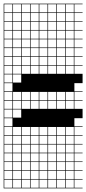

<svg xmlns="http://www.w3.org/2000/svg" viewBox="-20 -785 469 1043"><path d="M0 238.1V-765.1H428.6V-761.9H384.1V-717.5H428.6V-714.3H384.1V-669.8H428.6V-666.7H384.1V-622.2H428.6V-619H384.1V-574.6H428.6V-571.4H384.1V-527H428.6V-523.8H384.1V-479.4H428.6V-476.2H384.1V-431.7H428.6V-428.6H384.1V-384.1H428.6V-333.3H384.1V-288.9H428.6V-285.7H384.1V-241.3H428.6V-238.1H384.1V-193.7H428.6V-142.9H384.1V-98.4H428.6V-95.2H384.1V-50.8H428.6V-47.6H384.1V-3.2H428.6V0H384.1V44.4H428.6V47.6H384.1V92.1H428.6V95.2H384.1V139.7H428.6V142.9H384.1V187.3H428.6V190.5H384.1V234.9H428.6V238.1ZM336.5 -717.5H381V-761.9H336.5ZM288.9 -717.5H333.3V-761.9H288.9ZM241.3 -717.5H285.7V-761.9H241.3ZM193.7 -717.5H238.1V-761.9H193.7ZM146 -717.5H190.5V-761.9H146ZM98.4 -717.5H142.9V-761.9H98.4ZM50.8 -717.5H95.2V-761.9H50.8ZM3.2 -717.5H47.6V-761.9H3.2ZM336.5 -669.8H381V-714.3H336.5ZM288.9 -669.8H333.3V-714.3H288.9ZM241.3 -669.8H285.7V-714.3H241.3ZM193.7 -669.8H238.1V-714.3H193.7ZM146 -669.8H190.5V-714.3H146ZM98.4 -669.8H142.9V-714.3H98.4ZM3.2 -669.8H47.6V-714.3H3.2ZM50.8 -669.8H95.2V-714.3H50.8ZM336.5 -622.2H381V-666.7H336.5ZM288.9 -622.2H333.3V-666.7H288.9ZM241.3 -622.2H285.7V-666.7H241.3ZM193.7 -622.2H238.1V-666.7H193.7ZM146 -622.2H190.5V-666.7H146ZM98.4 -622.2H142.9V-666.7H98.4ZM3.2 -622.2H47.6V-666.7H3.2ZM50.8 -622.2H95.2V-666.7H50.8ZM146 -574.6H190.5V-619H146ZM336.5 -574.6H381V-619H336.5ZM98.4 -574.6H142.9V-619H98.4ZM288.9 -574.6H333.3V-619H288.9ZM193.7 -574.6H238.1V-619H193.7ZM241.3 -574.6H285.7V-619H241.3ZM50.8 -574.6H95.2V-619H50.8ZM3.2 -574.6H47.6V-619H3.2ZM3.2 -527H47.6V-571.4H3.2ZM336.5 -527H381V-571.4H336.5ZM98.4 -527H142.9V-571.4H98.4ZM193.7 -527H238.1V-571.4H193.7ZM241.3 -527H285.7V-571.4H241.3ZM50.8 -527H95.2V-571.4H50.8ZM288.9 -527H333.3V-571.4H288.9ZM146 -527H190.5V-571.4H146ZM3.2 -479.4H47.6V-523.8H3.2ZM288.9 -479.4H333.3V-523.8H288.9ZM50.8 -479.4H95.2V-523.8H50.8ZM193.7 -479.4H238.1V-523.8H193.7ZM146 -479.4H190.5V-523.8H146ZM98.4 -479.4H142.9V-523.8H98.4ZM336.5 -479.4H381V-523.8H336.5ZM241.3 -479.4H285.7V-523.8H241.3ZM50.8 -431.7H95.2V-476.2H50.8ZM193.7 -431.7H238.1V-476.2H193.7ZM241.3 -431.7H285.7V-476.2H241.3ZM146 -431.7H190.5V-476.2H146ZM3.2 -431.7H47.6V-476.2H3.2ZM98.4 -431.7H142.9V-476.2H98.4ZM336.5 -431.7H381V-476.2H336.5ZM288.9 -431.7H333.3V-476.2H288.9ZM98.4 -384.1H142.9V-428.6H98.4ZM241.3 -384.1H285.7V-428.6H241.3ZM193.7 -384.1H238.1V-428.6H193.7ZM3.2 -384.1H47.6V-428.6H3.2ZM288.9 -384.1H333.3V-428.6H288.9ZM50.8 -384.1H95.2V-428.6H50.8ZM336.5 -384.1H381V-428.6H336.5ZM146 -384.1H190.5V-428.6H146ZM95.2 -381H50.8V-336.5H95.2ZM3.2 -336.5H47.6V-381H3.2ZM3.2 -288.9H47.6V-333.3H3.2ZM146 -241.3H190.5V-285.7H146ZM241.3 -241.3H285.7V-285.7H241.3ZM288.9 -241.3H333.3V-285.7H288.9ZM50.8 -241.3H95.2V-285.7H50.8ZM3.2 -241.3H47.6V-285.7H3.2ZM98.4 -241.3H142.9V-285.7H98.4ZM193.7 -241.3H238.1V-285.7H193.7ZM336.5 -241.3H381V-285.7H336.5ZM50.8 -193.7H95.2V-238.1H50.8ZM336.5 -193.7H381V-238.1H336.5ZM193.7 -193.7H238.1V-238.1H193.7ZM146 -193.7H190.5V-238.1H146ZM98.4 -193.7H142.9V-238.1H98.4ZM3.2 -193.7H47.6V-238.1H3.2ZM288.9 -193.7H333.3V-238.1H288.9ZM241.3 -193.7H285.7V-238.1H241.3ZM50.8 -146H95.2V-190.5H50.8ZM3.2 -146H47.6V-190.5H3.2ZM3.2 -98.4H47.6V-142.9H3.2ZM193.7 -50.8H238.1V-95.2H193.7ZM50.8 -50.8H95.2V-95.2H50.8ZM336.5 -50.8H381V-95.2H336.5ZM3.2 -50.8H47.6V-95.2H3.2ZM288.9 -50.8H333.3V-95.2H288.9ZM241.3 -50.8H285.7V-95.2H241.3ZM146 -50.8H190.5V-95.2H146ZM98.4 -50.8H142.9V-95.2H98.4ZM288.9 -3.2H333.3V-47.6H288.9ZM193.7 -3.2H238.1V-47.6H193.7ZM336.5 -3.2H381V-47.6H336.5ZM50.8 -3.2H95.2V-47.6H50.8ZM3.2 -3.2H47.6V-47.6H3.2ZM146 -3.2H190.5V-47.6H146ZM241.3 -3.2H285.7V-47.6H241.3ZM98.4 -3.2H142.9V-47.6H98.4ZM98.4 44.4H142.9V0H98.4ZM241.3 44.4H285.7V0H241.3ZM146 44.4H190.5V0H146ZM3.2 44.4H47.6V0H3.2ZM336.5 44.4H381V0H336.5ZM50.8 44.4H95.2V0H50.8ZM193.7 44.4H238.1V0H193.7ZM288.9 44.4H333.3V0H288.9ZM98.4 92.1H142.9V47.6H98.4ZM288.9 92.1H333.3V47.6H288.9ZM146 92.1H190.5V47.6H146ZM193.7 92.1H238.1V47.6H193.7ZM336.5 92.1H381V47.6H336.5ZM50.8 92.1H95.2V47.6H50.8ZM241.3 92.1H285.7V47.6H241.3ZM3.2 92.1H47.6V47.6H3.2ZM241.3 139.7H285.7V95.2H241.3ZM3.2 139.7H47.6V95.2H3.2ZM288.9 139.7H333.3V95.2H288.9ZM336.5 139.7H381V95.2H336.5ZM98.4 139.7H142.9V95.2H98.4ZM193.7 139.7H238.1V95.2H193.7ZM146 139.7H190.5V95.2H146ZM50.8 139.7H95.2V95.2H50.8ZM50.8 187.3H95.2V142.9H50.8ZM241.3 187.3H285.7V142.9H241.3ZM98.4 187.3H142.9V142.9H98.4ZM146 187.3H190.5V142.9H146ZM193.7 187.3H238.1V142.9H193.7ZM288.9 187.3H333.3V142.9H288.9ZM3.2 187.3H47.6V142.9H3.2ZM336.5 187.3H381V142.9H336.5ZM98.4 234.9H142.9V190.5H98.4ZM50.8 234.9H95.2V190.5H50.8ZM336.5 234.9H381V190.5H336.5ZM241.3 234.9H285.7V190.5H241.3ZM146 234.9H190.5V190.5H146ZM288.9 234.9H333.3V190.5H288.9ZM193.7 234.9H238.1V190.5H193.7ZM3.2 234.9H47.6V190.5H3.2Z"/></svg>

Font: Jacquard 12 Charted
Style: Regular
Weight: 400
Designer: Sarah Cadigan-Fried
Version: Version 1.000